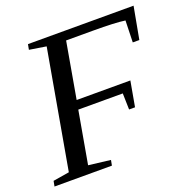

<svg xmlns="http://www.w3.org/2000/svg" viewBox="-124 -768 862 880"><g transform="rotate(-20 307.0 -327.5)"><path d="M619 -655 590 -498H558L561 -604Q512 -611 405 -611H274L226 -338H488L466 -215H437L435 -294H218L173 -39L280 -26L275 0H-5L0 -26L79 -39L181 -616L99 -629L104 -655Z"/></g></svg>

Font: Libra Serif Modern
Style: Italic
Weight: 400
Italic angle: -12°
Designer: Stefan Peev, Context Ltd
Foundry: Stefan Peev, Context Ltd
Version: Version 1.000